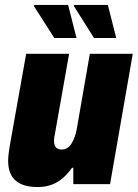

<svg xmlns="http://www.w3.org/2000/svg" viewBox="-20 -746 558 778"><path d="M133 12Q91 12 64.5 -0.5Q38 -13 25.5 -36.5Q13 -60 13 -93Q13 -106 14.5 -119Q16 -132 18 -146L86 -528H260L200 -189Q199 -184 199 -180.5Q199 -177 199 -174Q199 -164 202 -156.5Q205 -149 212 -144.5Q219 -140 229 -140Q242 -140 252.5 -146.5Q263 -153 270 -164.5Q277 -176 282.5 -191Q288 -206 291 -223L344 -528H518L426 0H277V-66H272Q254 -41 233.5 -23.5Q213 -6 188 3Q163 12 133 12ZM361 -592 279 -722 281 -726H417L451 -592ZM200 -592 117 -722 120 -726H256L290 -592Z"/></svg>

Font: Archivo Condensed Black
Style: Italic
Weight: 900
Width: 3
Italic angle: -10°
Designer: Hector Gatti
Foundry: Omnibus-Type
Version: Version 2.001